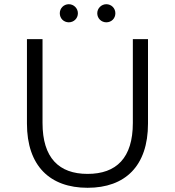

<svg xmlns="http://www.w3.org/2000/svg" viewBox="-20 -886 832 912"><path d="M307 -780C330 -780 350 -798 350 -823C350 -847 330 -866 307 -866C283 -866 264 -847 264 -823C264 -798 283 -780 307 -780ZM485 -780C509 -780 528 -798 528 -823C528 -847 509 -866 485 -866C462 -866 442 -847 442 -823C442 -798 462 -780 485 -780ZM396 6C575 6 683 -98 683 -299V-700H611V-302C611 -136 533 -60 396 -60C260 -60 182 -136 182 -302V-700H108V-299C108 -98 217 6 396 6Z"/></svg>

Font: Montserrat Lite
Style: Regular
Weight: 400
Designer: Julieta Ulanovsky
Foundry: Julieta Ulanovsky
Version: Version 7.200;PS 007.200;hotconv 1.0.88;makeotf.lib2.5.64775